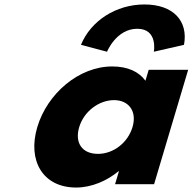

<svg xmlns="http://www.w3.org/2000/svg" viewBox="-20 -826 864 861"><path d="M459.9 -594C459.9 -594 501.5 -697 595.5 -697C689.5 -697 669.9 -594 669.9 -594L805.1 -625C825 -732 757 -806 628 -806C499 -806 387 -732 343.1 -625ZM335.2 -256C356.4 -327 424.3 -377 491.3 -377C557.3 -377 595.4 -327 574.2 -256C553.4 -186 488.5 -136 419.5 -136C347.5 -136 314.4 -186 335.2 -256ZM147.2 -256C102.6 -106 171.5 15 321.5 15C391.5 15 460.8 -16 511.3 -58H513.3L496 0H671L823.8 -513H646.8L632.2 -464C602.4 -505 552.2 -528 483.2 -528C333.2 -528 191.9 -406 147.2 -256Z"/></svg>

Font: Hussar
Style: BdOblThree
Weight: 700
Foundry: Cannot Into Space Fonts
Version: Version 2.00